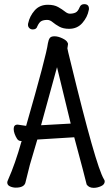

<svg xmlns="http://www.w3.org/2000/svg" viewBox="-20 -892 540 926"><path d="M432 14Q409 14 398 -2Q390 -37 338 -230L160 -219Q151 -186 124 -97L102 -9Q94 13 56 13Q42 13 28.5 7Q15 1 15 -12Q15 -17 19 -25Q53 -101 84 -211Q85 -211 85 -212H81Q69 -212 62 -223Q55 -234 50.5 -246.5Q46 -259 46 -270Q46 -291 65 -291L106 -285Q204 -626 211 -683Q214 -700 220 -708.5Q226 -717 243 -717Q260 -717 281 -707Q302 -697 306 -686Q308 -684 308 -679Q308 -674 306.5 -668.5Q305 -663 305 -659Q305 -655 321 -591Q442 -92 481 -28Q485 -23 485 -17Q485 -2 467 6Q449 14 432 14ZM178 -288 321 -296 255 -568ZM138 -750Q128 -750 121.5 -756.5Q115 -763 115 -772Q115 -778 116 -780Q123 -814 147 -841.5Q171 -869 211 -869Q241 -869 260.5 -858Q280 -847 293 -836.5Q306 -826 317 -826Q333 -826 344.5 -831.5Q356 -837 364 -857Q370 -872 386 -872Q409 -872 409 -850Q409 -845 408 -843Q402 -810 377.5 -781.5Q353 -753 313 -753Q285 -753 266 -763.5Q247 -774 234 -785Q221 -796 208 -796Q191 -796 180 -790.5Q169 -785 160 -765Q156 -750 138 -750Z"/></svg>

Font: LXGW WenKai Mono Medium
Style: Regular
Weight: 500
Monospace: yes
Designer: LXGW / Fontworks Inc.
Foundry: LXGW / Fontworks Inc.
Version: Version 1.520; June 14, 2025